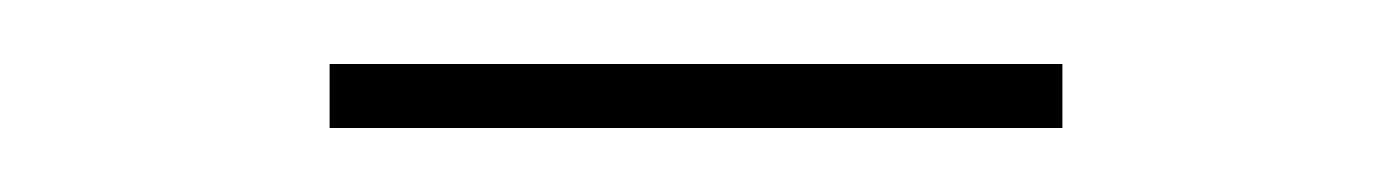

<svg xmlns="http://www.w3.org/2000/svg" viewBox="-20 -335 435 60"><path d="M83 -315H312V-295H83Z"/></svg>

Font: IBM Plex Sans KR Thin
Style: Regular
Weight: 100
Designer: Mike Abbink; Paul van der Laan; Pieter van Rosmalen; Wujin Sim; Chorong Kim; Dohee Lee;
Foundry: Sandoll Inc.
Version: Version 1.001